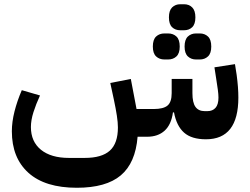

<svg xmlns="http://www.w3.org/2000/svg" viewBox="-20 -646 1181 907"><path d="M953 12Q885 12 849.5 -19.5Q814 -51 802 -115H797Q789 -57 757.5 -28.5Q726 0 675 0H630Q620 124 550.5 182.5Q481 241 343 241Q193 241 114.5 170.5Q36 100 36 -26Q36 -70 48.5 -119.5Q61 -169 83 -220L169 -195Q150 -154 138 -116Q126 -78 126 -46Q126 23 173.5 61.5Q221 100 306 100H380Q461 100 499 65.5Q537 31 537 -44Q537 -67 532 -100Q527 -133 518 -175L501 -254L598 -273L625 -131H706Q752 -131 771.5 -147.5Q791 -164 791 -206V-273H889V-206Q889 -161 903.5 -141Q918 -121 947 -121H960Q984 -121 998 -136.5Q1012 -152 1012 -185Q1012 -200 1009 -222.5Q1006 -245 1001 -276L993 -328L1090 -343L1098 -292Q1102 -262 1104 -235.5Q1106 -209 1106 -185Q1106 12 953 12ZM906 -365Q883 -365 867.5 -379.5Q852 -394 852 -426Q852 -459 867.5 -473.5Q883 -488 906 -488H924Q947 -488 962.5 -473.5Q978 -459 978 -426Q978 -394 962.5 -379.5Q947 -365 924 -365ZM757 -365Q733 -365 717.5 -379.5Q702 -394 702 -426Q702 -459 717.5 -473.5Q733 -488 757 -488H774Q798 -488 813.5 -473.5Q829 -459 829 -426Q829 -394 813.5 -379.5Q798 -365 774 -365ZM832 -503Q808 -503 793 -517.5Q778 -532 778 -564Q778 -596 793 -611Q808 -626 832 -626H849Q873 -626 888 -611Q903 -596 903 -564Q903 -532 888 -517.5Q873 -503 849 -503Z"/></svg>

Font: IBM Plex Sans Arabic SemiBold
Style: Regular
Weight: 600
Designer: Mike Abbink, Paul van der Laan, Pieter van Rosmalen, Wael Morcos, Khajak Apelian
Foundry: Bold Monday
Version: Version 1.1